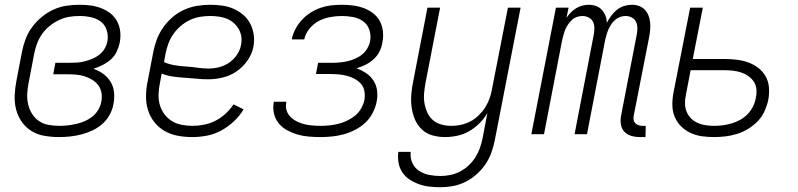

<svg xmlns="http://www.w3.org/2000/svg" viewBox="-20 -562 3340 804"><path d="M228 12Q197 12 167 7Q137 2 112.5 -13Q88 -28 71.5 -51.5Q55 -75 47.5 -103.5Q40 -132 41.5 -163Q43 -194 49 -225L72 -345Q77 -371 87 -398Q97 -425 114.5 -448.5Q132 -472 155 -491Q178 -510 204.5 -522Q231 -534 258.5 -538Q286 -542 313 -542Q337 -542 360 -539Q383 -536 404.5 -527.5Q426 -519 443 -505.5Q460 -492 470.5 -472.5Q481 -453 483.5 -429.5Q486 -406 481 -382Q477 -363 468 -344.5Q459 -326 443.5 -312.5Q428 -299 409 -289.5Q390 -280 371 -274Q394 -266 412.5 -252.5Q431 -239 443 -219.5Q455 -200 457.5 -175.5Q460 -151 455 -126Q451 -103 439 -81Q427 -59 408 -42.5Q389 -26 366.5 -15.5Q344 -5 320.5 1Q297 7 273.5 9.5Q250 12 228 12ZM229 -35Q247 -35 264 -37Q281 -39 299 -43Q317 -47 334.5 -54.5Q352 -62 366.5 -73.5Q381 -85 391 -101.5Q401 -118 404 -135Q408 -154 405 -172.5Q402 -191 391.5 -205Q381 -219 366 -228Q351 -237 334 -242.5Q317 -248 298.5 -249.5Q280 -251 261 -251H203L212 -299H270Q286 -299 302 -300Q318 -301 334 -305Q350 -309 366 -315.5Q382 -322 396 -333Q410 -344 418.5 -359Q427 -374 430 -390Q434 -414 426.5 -436.5Q419 -459 401.5 -472Q384 -485 360.5 -490Q337 -495 313 -495Q291 -495 269.5 -491.5Q248 -488 227 -478Q206 -468 187.5 -453Q169 -438 155.5 -418.5Q142 -399 134.5 -378Q127 -357 123 -336L100 -216Q95 -192 94 -169Q93 -146 98 -124.5Q103 -103 114.5 -85Q126 -67 143.5 -55Q161 -43 183.5 -39Q206 -35 229 -35Z M786 12Q754 12 724.5 6.5Q695 1 669.5 -13.5Q644 -28 626 -51Q608 -74 599.5 -102Q591 -130 591.5 -161.5Q592 -193 599 -225L622 -345Q627 -371 637 -397.5Q647 -424 664 -448Q681 -472 703.5 -491Q726 -510 752 -521.5Q778 -533 805.5 -537.5Q833 -542 859 -542Q886 -542 911 -538.5Q936 -535 958.5 -525Q981 -515 999 -499.5Q1017 -484 1028 -462.5Q1039 -441 1042.5 -416Q1046 -391 1041 -365Q1035 -335 1015.5 -307.5Q996 -280 969 -262Q942 -244 911.5 -237Q881 -230 852 -230Q827 -230 802.5 -232.5Q778 -235 752.5 -236.5Q727 -238 703 -241.5Q679 -245 657 -254L650 -216Q645 -192 644 -168.5Q643 -145 649 -123.5Q655 -102 668 -84.5Q681 -67 699 -55.5Q717 -44 740 -39.5Q763 -35 787 -35Q810 -35 835 -40Q860 -45 882.5 -56.5Q905 -68 924.5 -86Q944 -104 958 -125L1000 -104Q984 -77 959.5 -54Q935 -31 906.5 -15.5Q878 0 847 6Q816 12 786 12ZM854 -275Q875 -275 897 -280.5Q919 -286 938.5 -299Q958 -312 971.5 -331.5Q985 -351 989 -372Q993 -391 990.5 -408.5Q988 -426 979.5 -440.5Q971 -455 958.5 -466Q946 -477 930 -483.5Q914 -490 896 -492.5Q878 -495 860 -495Q839 -495 817.5 -491.5Q796 -488 775 -478Q754 -468 736 -452.5Q718 -437 705 -418Q692 -399 684.5 -378Q677 -357 673 -336L667 -302Q687 -293 710.5 -289Q734 -285 758.5 -283.5Q783 -282 806.5 -278.5Q830 -275 854 -275Z M1323 12Q1298 12 1273.5 10Q1249 8 1226.5 1.5Q1204 -5 1183.5 -16Q1163 -27 1148.5 -44Q1134 -61 1128 -84Q1122 -107 1126 -132L1127 -136H1179V-134Q1175 -116 1180 -100Q1185 -84 1196.5 -72.5Q1208 -61 1223 -53.5Q1238 -46 1254 -42Q1270 -38 1288 -36.5Q1306 -35 1323 -35Q1342 -35 1360 -37Q1378 -39 1396.5 -43.5Q1415 -48 1433 -56.5Q1451 -65 1466.5 -77.5Q1482 -90 1492 -107.5Q1502 -125 1506 -143Q1509 -162 1506 -180Q1503 -198 1492 -210.5Q1481 -223 1465.5 -231.5Q1450 -240 1433 -244.5Q1416 -249 1398 -250.5Q1380 -252 1361 -252H1303L1312 -299H1370Q1386 -299 1402.5 -300.5Q1419 -302 1434.5 -305.5Q1450 -309 1466.5 -316Q1483 -323 1496.5 -334Q1510 -345 1518.5 -360Q1527 -375 1530 -391Q1534 -415 1526.5 -437.5Q1519 -460 1500.5 -473Q1482 -486 1459 -490.5Q1436 -495 1411 -495Q1387 -495 1362.5 -490.5Q1338 -486 1315.5 -474.5Q1293 -463 1276 -442Q1259 -421 1254 -397H1202V-398Q1206 -419 1217 -440Q1228 -461 1244 -478.5Q1260 -496 1280.5 -509Q1301 -522 1323 -529.5Q1345 -537 1367 -539.5Q1389 -542 1411 -542Q1435 -542 1458.5 -539Q1482 -536 1503.5 -528Q1525 -520 1542.5 -506.5Q1560 -493 1570.5 -473.5Q1581 -454 1583.5 -430.5Q1586 -407 1581 -383Q1578 -364 1569 -346Q1560 -328 1544.5 -314Q1529 -300 1511 -291Q1493 -282 1473 -276Q1495 -268 1513.5 -255.5Q1532 -243 1544 -224.5Q1556 -206 1559 -182.5Q1562 -159 1557 -135Q1552 -111 1540 -88Q1528 -65 1509 -47.5Q1490 -30 1466.5 -18Q1443 -6 1419 0.5Q1395 7 1370.5 9.5Q1346 12 1323 12Z M1825 222Q1802 222 1779 219.5Q1756 217 1735 209.5Q1714 202 1695.5 190Q1677 178 1665 160Q1653 142 1649 120Q1645 98 1648 74H1700Q1697 99 1706.5 120Q1716 141 1735 153.5Q1754 166 1777.5 170.5Q1801 175 1825 175Q1845 175 1866.5 170.5Q1888 166 1907 156Q1926 146 1943 130Q1960 114 1971.5 95.5Q1983 77 1990 56.5Q1997 36 2001 16L2021 -89Q2008 -66 1988 -46Q1968 -26 1944.5 -12.5Q1921 1 1894.5 6.5Q1868 12 1844 12Q1815 12 1789.5 4.5Q1764 -3 1745.5 -21Q1727 -39 1717 -63Q1707 -87 1703.5 -114Q1700 -141 1702.5 -169Q1705 -197 1711 -225L1770 -530H1823L1762 -216Q1758 -194 1756 -172Q1754 -150 1757.5 -129.5Q1761 -109 1769.5 -90.5Q1778 -72 1793 -59Q1808 -46 1828.5 -40.5Q1849 -35 1871 -35Q1891 -35 1911 -39.5Q1931 -44 1949.5 -53.5Q1968 -63 1984 -78.5Q2000 -94 2011.5 -112Q2023 -130 2030 -149.5Q2037 -169 2040 -188L2107 -530H2160L2052 25Q2047 50 2038 76Q2029 102 2013 125.5Q1997 149 1975.5 168Q1954 187 1929 199.5Q1904 212 1877.5 217Q1851 222 1825 222Z M2659 12Q2641 12 2623.5 7Q2606 2 2594.5 -10.5Q2583 -23 2580 -41.5Q2577 -60 2581 -79L2646 -415Q2649 -429 2649 -443.5Q2649 -458 2643.5 -470Q2638 -482 2626 -488.5Q2614 -495 2599 -495Q2588 -495 2576.5 -491Q2565 -487 2555.5 -478.5Q2546 -470 2539.5 -460Q2533 -450 2528 -439Q2523 -428 2520 -417Q2517 -406 2514 -394L2438 0H2386L2466 -415Q2469 -429 2469 -443.5Q2469 -458 2463.5 -470Q2458 -482 2445.5 -488.5Q2433 -495 2419 -495Q2407 -495 2395.5 -491Q2384 -487 2375 -478.5Q2366 -470 2359 -460Q2352 -450 2347.5 -439Q2343 -428 2340 -417Q2337 -406 2334 -394L2258 0H2205L2308 -530H2361L2352 -487Q2360 -499 2370 -509.5Q2380 -520 2392.5 -527.5Q2405 -535 2418.5 -538.5Q2432 -542 2445 -542Q2461 -542 2475.5 -537Q2490 -532 2500 -521Q2510 -510 2515.5 -496Q2521 -482 2521 -466Q2529 -482 2539.5 -496Q2550 -510 2563.5 -521Q2577 -532 2593.5 -537Q2610 -542 2626 -542Q2642 -542 2656 -537Q2670 -532 2680 -521.5Q2690 -511 2695.5 -497Q2701 -483 2702.5 -467.5Q2704 -452 2702.5 -436.5Q2701 -421 2698 -405L2634 -79Q2632 -70 2633 -61.5Q2634 -53 2639.5 -47Q2645 -41 2653 -38Q2661 -35 2669 -35H2684L2683 12Z M2970 12Q2944 12 2919 8.5Q2894 5 2871.5 -5.5Q2849 -16 2832 -33Q2815 -50 2805.5 -72.5Q2796 -95 2795.5 -120.5Q2795 -146 2800 -173L2870 -530H2923L2881 -315H3013Q3039 -315 3064.5 -312Q3090 -309 3113.5 -300.5Q3137 -292 3156 -277Q3175 -262 3186.5 -241.5Q3198 -221 3200 -195.5Q3202 -170 3197 -143Q3192 -120 3181.5 -96.5Q3171 -73 3153 -54.5Q3135 -36 3113 -22.5Q3091 -9 3067 -1.5Q3043 6 3018.5 9Q2994 12 2970 12ZM2971 -35Q2989 -35 3007.5 -37.5Q3026 -40 3044.5 -45.5Q3063 -51 3080 -60.5Q3097 -70 3111 -84.5Q3125 -99 3133.5 -116.5Q3142 -134 3145 -152Q3149 -170 3147.5 -188Q3146 -206 3136.5 -220Q3127 -234 3113.5 -243.5Q3100 -253 3083.5 -258.5Q3067 -264 3049.5 -266Q3032 -268 3014 -268H2872L2852 -164Q2848 -145 2848.5 -127Q2849 -109 2855.5 -93.5Q2862 -78 2874 -66Q2886 -54 2902 -47Q2918 -40 2935.5 -37.5Q2953 -35 2971 -35Z"/></svg>

Font: Lode Dark Term
Style: Italic
Weight: 400
Italic angle: -11°
Monospace: yes
Designer: Belleve Invis
Foundry: Belleve Invis
Version: Version 29.2.0